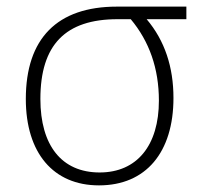

<svg xmlns="http://www.w3.org/2000/svg" viewBox="-20 -550 606 580"><path d="M279 10C421 10 504 -90 504 -254C504 -347 478 -427 423 -492H543V-530H333C153 -530 58 -434 58 -251C58 -88 141 10 279 10ZM281 -29C166 -29 102 -111 102 -251C102 -415 178 -492 335 -492H375C431 -425 460 -343 460 -246C460 -111 394 -29 281 -29Z"/></svg>

Font: Kathrein 35 Thin
Style: Regular
Weight: 250
Designer: Lazydogs Typefoundry, based on Open Sans by Ascender Corporation
Foundry: Lazydogs Typefoundry
Version: Version 1.003;PS 001.003;hotconv 1.0.88;makeotf.lib2.5.64775